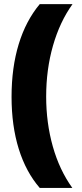

<svg xmlns="http://www.w3.org/2000/svg" viewBox="-20 -754 399 932"><path d="M36.1 -284.2Q36.1 -425.8 70.8 -539.6Q105.5 -653.3 172.9 -733.9H332Q270.5 -648.4 237.3 -532.7Q204.1 -417 204.1 -285.2Q204.1 -157.7 236.3 -43.2Q268.6 71.3 331.1 158.2H172.9Q106 81.1 71 -31.2Q36.1 -143.6 36.1 -284.2ZM240.7 -725.1Z"/></svg>

Font: Sahel Black FD
Style: Black-FD
Weight: 900
Foundry: Saber Rastikerdar (saber.rastikerdar@gmail.com)
Version: Version 3.3.1